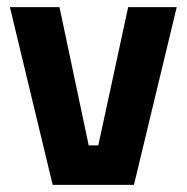

<svg xmlns="http://www.w3.org/2000/svg" viewBox="-20 -519 524 539"><path d="M7.8 -499H147L229 -110.8H255.9L339.8 -499H476.1L356 0H127.9Z"/></svg>

Font: TitilliumText25L
Style: 999 wt
Weight: 900
Designer: Accademia di Belle Arti di Urbino and others
Foundry: Accademia di Belle Arti di Urbino and others.
Version: Version 25.000